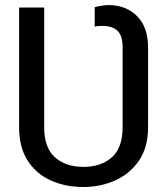

<svg xmlns="http://www.w3.org/2000/svg" viewBox="-20 -742 671 772"><path d="M315.3 9.9Q242.2 9.9 183.6 -16.7Q125 -43.3 90.9 -96.6Q56.8 -149.9 56.8 -230.1V-711.6H157.7V-230.1Q157.7 -148.1 200.8 -109.6Q244 -71 315.3 -71Q386.7 -71 429.9 -109.6Q473 -148.1 473 -230.1V-551.1Q473 -599.1 452.2 -618.4Q431.5 -637.8 392 -637.8Q385.7 -637.8 376.4 -637.4Q367.2 -637.1 360.8 -634.9V-713.1Q371.4 -716.3 388 -718.9Q404.5 -721.6 416.2 -721.6Q486.5 -721.6 530.9 -677.4Q575.3 -633.2 575.3 -551.1V-230.1Q575.3 -149.9 539.1 -96.6Q502.8 -43.3 443.5 -16.7Q384.2 9.9 315.3 9.9Z"/></svg>

Font: Inter UI
Style: Regular
Weight: 400
Designer: Rasmus Andersson
Foundry: rsms
Version: 3.2;8d6f07862